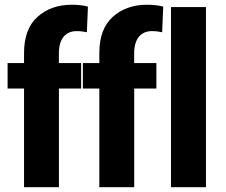

<svg xmlns="http://www.w3.org/2000/svg" viewBox="-20 -777 940 797"><path d="M79.8 0H224.6V-460.7L224.4 -471.2V-553.5Q224.4 -600.8 244 -624.4Q263.7 -647.9 298.6 -647.9Q310.1 -647.9 320.7 -646.5Q331.3 -645 340.6 -643.1L345 -749.5Q331.3 -753.4 314 -755.4Q296.6 -757.3 277.8 -757.3Q191.9 -757.3 135.9 -707.3Q79.8 -657.2 79.8 -556.6ZM11.5 -409.4H316.7V-515.1H154.1H135.3H11.5ZM392.3 0H537.1V-460.7L536.9 -471.2V-553.5Q536.9 -600.8 556.5 -624.4Q576.2 -647.9 611.1 -647.9Q622.6 -647.9 633.2 -646.5Q643.8 -645 653.1 -643.1L657.5 -749.5Q643.8 -753.4 626.5 -755.4Q609.1 -757.3 590.3 -757.3Q504.4 -757.3 448.4 -707.3Q392.3 -657.2 392.3 -556.6ZM324 -409.4H629.2V-515.1H466.6H447.8H324ZM689.7 0H835V-747.6H689.7Z"/></svg>

Font: Roboto Flex
Style: Regular
Weight: 400
Designer: Berlow after Robertson
Foundry: Google
Version: Version 3.200;gftools[0.9.32]